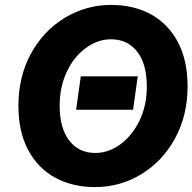

<svg xmlns="http://www.w3.org/2000/svg" viewBox="-20 -749 784 782"><path d="M309 -438H541L522 -302H290ZM55 -318Q55 -437 106 -530.5Q157 -624 244 -676.5Q331 -729 433 -729Q524 -729 594 -691Q664 -653 704 -578.5Q744 -504 744 -397Q744 -279 693 -185.5Q642 -92 555.5 -39.5Q469 13 367 13Q276 13 205.5 -25Q135 -63 95 -137.5Q55 -212 55 -318ZM578 -396Q578 -489 538.5 -539Q499 -589 432 -589Q378 -589 329.5 -553.5Q281 -518 252 -456.5Q223 -395 223 -319Q223 -227 262 -176.5Q301 -126 368 -126Q422 -126 470.5 -161.5Q519 -197 548.5 -258.5Q578 -320 578 -396Z"/></svg>

Font: Nebula Sans Bold
Style: Regular
Weight: 700
Italic angle: -9°
Designer: Paul D. Hunt for Adobe (as Source Sans)
Foundry: Nebula Entertainment & Broadcasting LLC
Version: Version 1.010